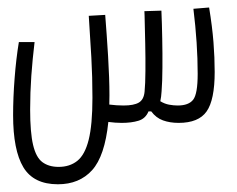

<svg xmlns="http://www.w3.org/2000/svg" viewBox="-20 -323 626 507"><path d="M132.8 163.6Q68.8 163.6 41.7 118.7Q14.6 73.7 14.6 -19Q14.6 -65.4 18.6 -116.5Q22.5 -167.5 29.8 -211.9H71.3Q65.9 -167 62.7 -122.8Q59.6 -78.6 59.6 -33.7Q59.6 26.9 67.4 59.8Q75.2 92.8 92 105.2Q108.9 117.7 134.8 117.7Q164.1 117.7 184.1 101.8Q204.1 85.9 214.1 46.4Q224.1 6.8 224.1 -64.9Q224.1 -120.1 221.2 -171.4Q218.3 -222.7 214.4 -281.2L257.8 -283.7Q261.7 -234.9 265.4 -175Q269 -115.2 269 -71.8Q269 -59.1 268.6 -46.9Q288.1 -44.4 306.2 -44.4Q333.5 -44.4 346.7 -52.2Q359.9 -60.1 361.8 -81.1Q363.8 -101.6 364 -135.3Q364.3 -168.9 363.5 -207.3Q362.8 -245.6 361.8 -281.2Q361.3 -289.6 361.3 -293.5L406.2 -294.9Q407.7 -260.7 408.4 -220.9Q409.2 -181.2 408.9 -144.3Q408.7 -107.4 406.7 -82Q405.8 -66.9 403.3 -55.7Q414.6 -48.8 426.5 -46.6Q438.5 -44.4 449.2 -44.4Q478 -44.4 490 -59.6Q502 -74.7 502 -127.9Q502 -208 490.7 -299.8L532.2 -303.2Q540.5 -252.4 543.7 -211.7Q546.9 -170.9 546.9 -132.8Q546.9 -59.1 525.6 -28.8Q504.4 1.5 451.7 1.5Q428.7 1.5 410.4 -5.1Q392.1 -11.7 379.4 -28.8H372.1Q364.3 -9.8 345.7 -4.2Q327.1 1.5 301.3 1.5Q284.7 1.5 266.1 -1Q256.8 89.4 223.1 126.5Q189.5 163.6 132.8 163.6Z"/></svg>

Font: Cascadia Mono ExtraLight
Style: Regular
Weight: 200
Monospace: yes
Designer: Aaron Bell
Foundry: Saja Typeworks
Version: Version 2404.023; ttfautohint (v1.8.4)